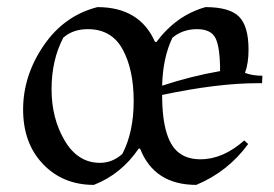

<svg xmlns="http://www.w3.org/2000/svg" viewBox="-20 -505 772 540"><path d="M254 -485Q373 -485 416 -387H420Q476 -462 558 -485Q625 -485 652 -458.5Q679 -432 679 -365Q679 -327 669 -300Q690 -292 718 -292L717 -271Q711 -271 704 -271Q592 -271 436 -238Q436 -105 488 -72Q510 -57 544 -57Q607 -57 667 -110L678 -100Q621 -22 532 15Q414 15 374 -87H370Q321 -15 244 15Q157 15 101 -43.5Q45 -102 45 -197Q45 -292 102.5 -376.5Q160 -461 254 -485ZM227 -423Q185 -423 158 -399Q125 -336 125 -254Q125 -172 162 -109.5Q199 -47 261 -47Q296 -47 324 -72Q356 -133 356 -221Q356 -309 325 -366Q294 -423 227 -423ZM465 -399Q438 -343 436 -264Q518 -291 599 -305Q599 -371 586.5 -397Q574 -423 534 -423Q494 -423 465 -399Z"/></svg>

Font: Almendra
Style: Regular
Weight: 400
Designer: Ana Sanfelippo
Foundry: Ana Sanfelippo
Version: Version 1.004